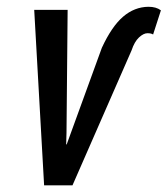

<svg xmlns="http://www.w3.org/2000/svg" viewBox="-20 -558 504 578"><path d="M376 -406.2 198.2 0H112.8L83 -528.3H183.6L180.2 -158.7L179.2 -123.5L180.7 -123L286.6 -414.1Q316.4 -478.5 350.6 -507.8Q384.8 -537.1 426.8 -537.6Q450.2 -537.6 464.4 -526.9L440.9 -454.1Q435.5 -458 423.8 -458Q412.1 -458 398.4 -445.3Q384.8 -432.6 376 -406.2Z"/></svg>

Font: RobotoCondensed-Italic
Style: Italic
Weight: 400
Designer: Google
Version: Version 1.200311; 2013